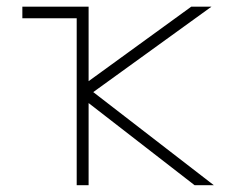

<svg xmlns="http://www.w3.org/2000/svg" viewBox="-20 -544 682 566"><path d="M206.1 -490.2H45.9V-524.4H241.2V-304.7L543.9 -524.4H603.5L254.9 -272.5L610.4 2H553.7L241.2 -240.2V2H206.1Z"/></svg>

Font: Gen Shin Gothic ExtraLight
Style: Regular
Weight: 100
Designer: [Source Han Sans]
Ryoko NISHIZUKA  (kana & ideographs); Paul D. Hunt (Latin, Greek & Cyrillic); Wenlong ZHANG  (bopomofo
Version: Version 1.002.20150607